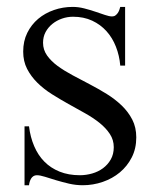

<svg xmlns="http://www.w3.org/2000/svg" viewBox="-20 -530 459 562"><path d="M378.9 -127.9Q378.9 -95.2 365.7 -69.3Q352.5 -43.5 330.8 -25.4Q309.1 -7.3 280.8 2.4Q252.4 12.2 222.2 12.2Q202.1 12.2 182.1 7.6Q162.1 2.9 144.3 -2.4Q126.5 -7.8 111.8 -12.5Q97.2 -17.1 87.9 -17.1Q82 -17.1 77.9 -14.4Q73.7 -11.7 71 -7.3Q68.4 -2.9 66.9 2.2Q65.4 7.3 64.9 12.2H51.8V-160.2H64.9Q68.8 -128.4 80.1 -102.1Q91.3 -75.7 109.9 -56.9Q128.4 -38.1 154.5 -27.6Q180.7 -17.1 213.9 -17.1Q231.9 -17.1 249.8 -22.2Q267.6 -27.3 281.5 -37.6Q295.4 -47.9 304.2 -63.2Q313 -78.6 313 -99.1Q313 -120.6 301.5 -137.9Q290 -155.3 271.5 -170.2Q252.9 -185.1 229 -198.5Q205.1 -211.9 180.4 -225.6Q155.8 -239.3 131.8 -254.4Q107.9 -269.5 89.4 -287.8Q70.8 -306.2 59.3 -328.4Q47.9 -350.6 47.9 -378.9Q47.9 -409.7 59.8 -433.8Q71.8 -458 91.8 -474.9Q111.8 -491.7 137.9 -500.7Q164.1 -509.8 192.9 -509.8Q209.5 -509.8 226.6 -505.4Q243.7 -501 259 -495.8Q274.4 -490.7 287.1 -486.3Q299.8 -481.9 308.1 -481.9Q314 -481.9 317.9 -484.9Q321.8 -487.8 324.7 -491.9Q327.6 -496.1 329.3 -501Q331.1 -505.9 332 -509.8H346.2V-337.9H332Q329.6 -367.2 319.3 -393.3Q309.1 -419.4 291.7 -438.7Q274.4 -458 249.8 -469.5Q225.1 -481 193.8 -481Q177.2 -481 161.6 -475.6Q146 -470.2 133.5 -460.2Q121.1 -450.2 113.5 -436.3Q106 -422.4 106 -404.8Q106 -384.3 117.7 -367.7Q129.4 -351.1 148.7 -336.9Q168 -322.8 192.4 -309.8Q216.8 -296.9 242.4 -283.4Q268.1 -270 292.5 -254.9Q316.9 -239.7 336.2 -221.2Q355.5 -202.6 367.2 -179.9Q378.9 -157.2 378.9 -127.9Z"/></svg>

Font: Scheherazade
Style: Regular
Weight: 400
Designer: SIL International
Foundry: SIL International
Version: Version 2.100 (build 932/914)